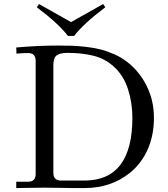

<svg xmlns="http://www.w3.org/2000/svg" viewBox="-20 -954 852 975"><path d="M167 -917 177.7 -933.6 340.8 -841.8 503.9 -933.6 514.6 -917Q405.3 -835 356.4 -771.5H325.2Q276.4 -835 167 -917ZM62.5 1V-31.2H123Q161.1 -31.2 161.1 -70.3V-644.5Q161.1 -684.6 123 -684.6Q95.7 -684.6 63.5 -681.6L62.5 -712.9Q176.3 -722.7 274.4 -722.7Q316.4 -722.7 346.4 -721.7Q376.5 -720.7 418.5 -715.8Q460.4 -710.9 493.2 -702.4Q525.9 -693.8 562 -677.7Q598.1 -661.6 627 -638.7Q689.5 -589.8 725.6 -516.1Q761.7 -442.4 761.7 -356.4Q761.7 -266.6 730 -195.1Q698.2 -123.5 639.6 -76.2Q543 1 409.2 1H349.6Q347.7 1 289.6 0Q231.4 -1 206.1 -1Q180.7 -1 122.6 0Q64.5 1 62.5 1ZM251 -76.2Q251 -37.1 289.1 -37.1H408.2Q652.3 -37.1 652.3 -356.4Q652.3 -431.6 630.1 -501Q607.9 -570.3 558.6 -615.2Q513.7 -656.2 454.8 -670.9Q396 -685.5 323.2 -685.5Q285.2 -685.5 268.1 -673.1Q251 -660.6 251 -624Z"/></svg>

Font: Theano Old Style
Style: Regular
Weight: 400
Designer: Alexey Kryukov
Version: Version 2.00